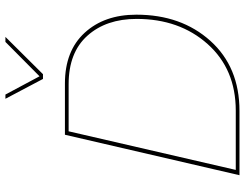

<svg xmlns="http://www.w3.org/2000/svg" viewBox="-120 -806 925 726"><g transform="rotate(-90 343.0 -442.5)"><path d="M408 -743 333 -885H349L418 -756L548 -885H567L426 -743ZM44 0 197 -660H391Q514 -660 582.5 -585.5Q651 -511 651 -390Q651 -220 552 -110Q453 0 287 0ZM64 -14H288Q445 -14 540 -120.5Q635 -227 635 -389Q635 -504 571.5 -575Q508 -646 388 -646H210Z"/></g></svg>

Font: Elaine Sans Thin
Style: Italic
Weight: 250
Italic angle: -13°
Designer: Wei Huang
Foundry: Wei Huang
Version: Version 2.001;December 24, 2019;FontCreator 12.0.0.2547 64-b